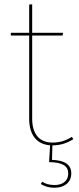

<svg xmlns="http://www.w3.org/2000/svg" viewBox="-20 -672 372 900"><path d="M223.7 77.3 225.7 9.4C267.1 9.4 297.1 -3.2 323.7 -19.4L317.1 -30.4C292.9 -15.4 264.9 -3.7 226.3 -3.7C164.4 -3.7 130.8 -43.9 130.8 -116V-505.6H273.4L275.6 -518.3H130.8V-651.9L116.8 -650.6V-518.3H30.7V-505.6H116.8V-115.1C116.8 -38.1 153.6 4.7 214.8 9.1L210.1 87.9C273.3 88.9 299.7 105.7 299.7 140.6C299.7 179.9 269.3 195.3 236.7 195.3C210.1 195.3 192.8 189.4 177.6 179.7L171.4 190.7C187.8 200.7 206.4 208 236.7 208C276.7 208 314.1 186.9 314.1 140.6C314.1 98.4 281.7 79.6 223.7 77.3Z"/></svg>

Font: Fira Sans Hair
Style: Regular
Weight: 100
Designer: bBox Type GmbH & Carrois Corporate GbR & Edenspiekermann AG
Foundry: bBox Type GmbH & Carrois Corporate GbR & Edenspiekermann AG
Version: Version 4.300;PS 004.300;hotconv 1.0.88;makeotf.lib2.5.64775